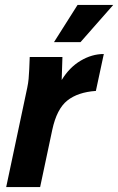

<svg xmlns="http://www.w3.org/2000/svg" viewBox="-20 -755 477 775"><path d="M5 0 90 -401Q94 -420 95.5 -437Q97 -454 98 -475L100 -525H232L229 -432Q260 -483 305.5 -510Q351 -537 399 -537L367 -388Q294 -383 251.5 -349Q209 -315 191 -231L142 0ZM198 -585 293 -735H437L305 -585Z"/></svg>

Font: Radio Canada Condensed
Style: Bold Italic
Weight: 700
Width: 3
Italic angle: -12°
Designer: Charles Daoud, Etienne Aubert Bonn, Alexandre Saumier Demers, Jacques Le Bailly
Foundry: Radio-Canada
Version: Version 2.104; ttfautohint (v1.8.4.7-5d5b);gftools[0.9.28.de